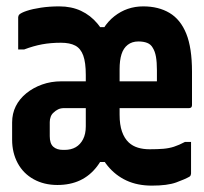

<svg xmlns="http://www.w3.org/2000/svg" viewBox="-20 -570 640 602"><path d="M166 -550Q204 -550 234 -536Q264 -522 286 -495.5Q308 -469 318 -428L279 -485H324L282 -429Q299 -488 338.5 -519Q378 -550 429 -550Q477 -550 511.5 -529.5Q546 -509 564 -464.5Q582 -420 582 -345Q582 -320 582 -294Q582 -268 582 -241Q582 -238 581 -235.5Q580 -233 577.5 -232Q575 -231 572 -231Q544 -231 517 -231Q490 -231 462.5 -231Q435 -231 408 -231Q381 -231 354 -231L304 -224V-315Q324 -315 345 -315Q366 -315 388 -315Q410 -315 431 -315Q452 -315 472 -315Q472 -321 472 -327Q472 -333 472 -339Q472 -345 472 -350Q472 -375 469 -392Q466 -409 459 -420Q453 -431 441.5 -435.5Q430 -440 414 -440Q394 -440 380.5 -429.5Q367 -419 361 -400Q355 -381 355 -353V-210Q355 -179 362.5 -157.5Q370 -136 384 -123Q396 -112 412.5 -107Q429 -102 449 -102Q474 -102 492 -103.5Q510 -105 525.5 -110Q541 -115 560 -125H579Q579 -100 579 -75Q579 -50 579 -26Q579 -24 578 -21Q577 -18 574 -16Q560 -8 532.5 2Q505 12 456 12Q411 12 376.5 -4Q342 -20 317.5 -50Q293 -80 280 -123L320 -62H280L320 -123Q307 -78 284.5 -48.5Q262 -19 231 -4.5Q200 10 160 10Q118 10 85.5 -8Q53 -26 35.5 -58.5Q18 -91 18 -132V-186Q18 -214 29.5 -237Q41 -260 62.5 -277.5Q84 -295 112 -305Q140 -315 172 -315Q196 -315 214 -315Q232 -315 247 -315Q262 -315 277 -315H297V-231Q286 -231 265 -231Q244 -231 221.5 -231Q199 -231 181 -231Q170 -231 162 -227Q154 -223 148 -217Q142 -212 139 -204Q136 -196 136 -187V-143Q136 -120 147 -110Q158 -100 178 -100H182Q203 -100 217.5 -108.5Q232 -117 240.5 -133.5Q249 -150 249 -174V-335Q249 -374 241 -396Q233 -418 216 -427Q199 -436 171 -436Q139 -436 112 -431Q85 -426 56 -415H37Q37 -440 37 -465Q37 -490 37 -516Q37 -518 38 -520.5Q39 -523 40 -524Q46 -530 64 -536Q82 -542 108.5 -546Q135 -550 166 -550Z"/></svg>

Font: Recursive Monospace
Style: Bold
Weight: 700
Version: Version 1.047